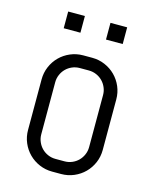

<svg xmlns="http://www.w3.org/2000/svg" viewBox="-106 -748 665 829"><g transform="rotate(15 227.0 -333.0)"><path d="M394 -137.2Q394 -106.9 382.6 -80.1Q371.1 -53.2 351.1 -33.2Q331.1 -13.2 304.2 -1.7Q277.3 9.8 247.1 9.8H207Q176.8 9.8 149.9 -1.7Q123 -13.2 103 -33.2Q83 -53.2 71.5 -80.1Q60.1 -106.9 60.1 -137.2V-362.8Q60.1 -393.1 71.5 -419.9Q83 -446.8 103 -466.8Q123 -486.8 149.9 -498.3Q176.8 -509.8 207 -509.8H247.1Q277.3 -509.8 304.2 -498.3Q331.1 -486.8 351.1 -466.8Q371.1 -446.8 382.6 -419.9Q394 -393.1 394 -362.8V-137.2ZM334 -366.2Q334 -384.3 327.1 -400.1Q320.3 -416 308.6 -427.7Q296.9 -439.5 281 -446.3Q265.1 -453.1 247.1 -453.1H207Q189 -453.1 173.1 -446.3Q157.2 -439.5 145.5 -427.7Q133.8 -416 127 -400.1Q120.1 -384.3 120.1 -366.2V-133.8Q120.1 -115.7 127 -99.9Q133.8 -84 145.5 -72.3Q157.2 -60.5 173.1 -53.7Q189 -46.9 207 -46.9H247.1Q265.1 -46.9 281 -53.7Q296.9 -60.5 308.6 -72.3Q320.3 -84 327.1 -99.9Q334 -115.7 334 -133.8ZM95.2 -601.1V-675.8H169.9V-601.1ZM284.2 -601.1V-675.8H358.9V-601.1Z"/></g></svg>

Font: Abel
Style: Regular
Weight: 400
Designer: Matthew Desmond
Foundry: Matthew Desmond
Version: Version 1.002